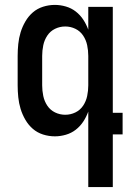

<svg xmlns="http://www.w3.org/2000/svg" viewBox="-20 -548 540 783"><path d="M246 -80Q268 -80 287.5 -89.5Q307 -99 319 -117Q331 -135 335.5 -156.5Q340 -178 340 -200V-320Q340 -342 335.5 -363.5Q331 -385 319 -403Q307 -421 287.5 -430.5Q268 -440 246 -440Q224 -440 204.5 -430.5Q185 -421 173 -403Q161 -385 156.5 -363.5Q152 -342 152 -320V-200Q152 -178 156.5 -156.5Q161 -135 173 -117Q185 -99 204.5 -89.5Q224 -80 246 -80ZM340 215V-93Q332 -71 319.5 -52Q307 -33 289 -19Q271 -5 248.5 1.5Q226 8 204 8Q179 8 155.5 0.5Q132 -7 114 -22.5Q96 -38 83.5 -59.5Q71 -81 64 -104Q57 -127 54.5 -151.5Q52 -176 52 -200V-320Q52 -344 54.5 -368.5Q57 -393 64 -416Q71 -439 83.5 -460.5Q96 -482 114 -497.5Q132 -513 155.5 -520.5Q179 -528 204 -528Q226 -528 248.5 -521.5Q271 -515 289 -501Q307 -487 319.5 -468Q332 -449 340 -427V-520H440V-88H480V0H440V215Z"/></svg>

Font: Iosevka Term Curly Semibold
Style: Regular
Weight: 600
Designer: Belleve Invis
Foundry: Belleve Invis
Version: Version 32.3.0